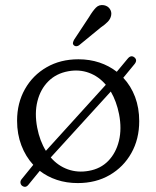

<svg xmlns="http://www.w3.org/2000/svg" viewBox="-20 -707 613 753"><path d="M66.5 21.5Q61 17 60.2 9.5Q59.5 2 65 -4.5L110.5 -60.5Q80.5 -93 63.8 -137Q47 -181 47 -233.5Q47 -303 77.8 -357.5Q108.5 -412 162.8 -443.2Q217 -474.5 287.5 -474.5Q331.5 -474.5 369.8 -461.8Q408 -449 438 -425.5L480 -476Q493 -492.5 506.5 -482.5Q520.5 -471.5 507.5 -455.5L463.5 -402Q493.5 -370 509.8 -326.8Q526 -283.5 526 -232Q526 -161.5 495.2 -106.8Q464.5 -52 410.2 -20.5Q356 11 285 11Q241 11 203.2 -1.5Q165.5 -14 136 -37L91.5 17.5Q80.5 31.5 66.5 21.5ZM126 -206Q136 -154 160 -115.5L395 -374.5Q367 -407.5 328.8 -421.5Q290.5 -435.5 247.5 -427.5Q200.5 -419 169.5 -388Q138.5 -357 126.8 -310Q115 -263 126 -206ZM328.5 -37Q374.5 -45 404.8 -76.2Q435 -107.5 446.5 -154.8Q458 -202 447 -259Q437 -309.5 414.5 -348L179 -89.5Q207.5 -56.5 246.2 -42.8Q285 -29 328.5 -37ZM329.5 -640.5Q343.5 -664 356.2 -677Q369 -690 388 -686.5Q403 -683.5 410.8 -672Q418.5 -660.5 416 -647Q413.5 -633 403 -622Q392.5 -611 375.5 -599.5L289.5 -529Q277.5 -522 269.5 -529.5Q265 -534 266.2 -539.8Q267.5 -545.5 270.5 -551Z"/></svg>

Font: Fraunces 9pt S100 Light
Style: Regular
Weight: 300
Version: Version 1.000; ttfautohint (v1.8.3)